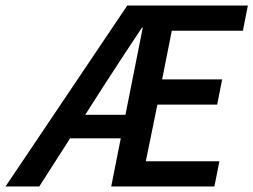

<svg xmlns="http://www.w3.org/2000/svg" viewBox="-54 -674 916 694"><path d="M-34 0 406 -654H842L824 -563H567L532 -387H749L731 -296H515L473 -91H739L721 0H348L462 -574H459Q425 -523 392.5 -473.5Q360 -424 327 -373L88 0ZM144 -174 162 -259H458L440 -174Z"/></svg>

Font: Source Sans 3 SemiBold
Style: Italic
Weight: 600
Italic angle: -11°
Designer: Paul D. Hunt
Foundry: Adobe
Version: Version 3.046;hotconv 1.0.118;makeotfexe 2.5.65603